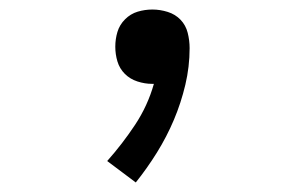

<svg xmlns="http://www.w3.org/2000/svg" viewBox="-20 -168 640 403"><path d="M265 215 205 170Q237 134 263.5 94Q290 54 303 8H299Q284 8 268.5 3Q253 -2 242 -13Q231 -24 226.5 -39Q222 -54 222 -70Q222 -86 226.5 -101Q231 -116 242.5 -127.5Q254 -139 269 -143.5Q284 -148 300 -148Q316 -148 332 -143Q348 -138 359 -126.5Q370 -115 374 -99Q378 -83 378 -67Q378 -28 369 10Q360 48 345 83.5Q330 119 309.5 152Q289 185 265 215Z"/></svg>

Font: Iosevka Plex Etoile
Style: Regular
Weight: 400
Designer: Belleve Invis
Foundry: Belleve Invis
Version: Version 25.1.1; ttfautohint (v1.8.4)